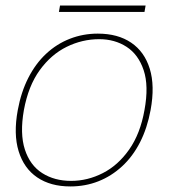

<svg xmlns="http://www.w3.org/2000/svg" viewBox="-20 -659 607 691"><path d="M233 12Q162 12 114 -20.5Q66 -53 47 -115Q28 -177 44 -263Q56 -328 82 -379Q108 -430 146 -465.5Q184 -501 231.5 -519.5Q279 -538 332 -538Q404 -538 452 -505.5Q500 -473 519 -411.5Q538 -350 522 -263Q510 -198 484 -147Q458 -96 419.5 -60.5Q381 -25 334 -6.5Q287 12 233 12ZM236 -8Q295 -8 350 -36Q405 -64 445 -121Q485 -178 500 -263Q516 -350 497 -406.5Q478 -463 435.5 -490.5Q393 -518 337 -518Q276 -518 220 -490.5Q164 -463 123 -406.5Q82 -350 66 -263Q51 -178 69.5 -121Q88 -64 132 -36Q176 -8 236 -8ZM192 -616 196 -639H504L500 -616Z"/></svg>

Font: DM Sans 9pt Thin
Style: Italic
Weight: 250
Italic angle: -10°
Version: Version 4.004;gftools[0.9.30]